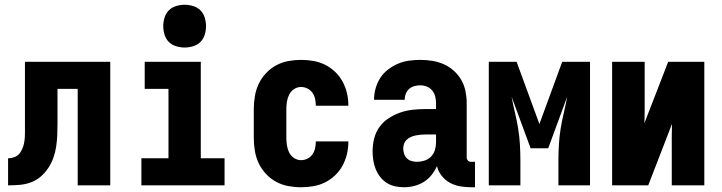

<svg xmlns="http://www.w3.org/2000/svg" viewBox="-20 -780 3040 808"><path d="M14 0V-114Q29 -114 42.5 -119.5Q56 -125 64.5 -137Q73 -149 77.5 -163Q82 -177 83.5 -191.5Q85 -206 85 -220.5Q85 -235 85 -249V-520H444V0H307V-406H222V-261Q222 -237 221 -212.5Q220 -188 216.5 -164Q213 -140 205 -117Q197 -94 183.5 -73.5Q170 -53 151.5 -37Q133 -21 110 -12.5Q87 -4 62.5 -2Q38 0 14 0Z M575 0V-114H689V-406H589V-520H825V-114H925V0ZM757 -580Q739 -580 721 -585.5Q703 -591 690.5 -603.5Q678 -616 672.5 -634Q667 -652 667 -670Q667 -688 672.5 -706Q678 -724 690.5 -736.5Q703 -749 721 -754.5Q739 -760 757 -760Q775 -760 793 -754.5Q811 -749 823.5 -736.5Q836 -724 841.5 -706Q847 -688 847 -670Q847 -652 841.5 -634Q836 -616 823.5 -603.5Q811 -591 793 -585.5Q775 -580 757 -580Z M1247 8Q1220 8 1193 3Q1166 -2 1142 -15Q1118 -28 1099 -48.5Q1080 -69 1068.5 -93.5Q1057 -118 1052.5 -145.5Q1048 -173 1048 -200V-320Q1048 -347 1052.5 -374.5Q1057 -402 1068.5 -426.5Q1080 -451 1099 -471.5Q1118 -492 1142 -505Q1166 -518 1193 -523Q1220 -528 1247 -528Q1273 -528 1299 -523.5Q1325 -519 1348 -507.5Q1371 -496 1390 -478Q1409 -460 1421.5 -437Q1434 -414 1440 -388.5Q1446 -363 1446 -337V-335H1309V-336Q1309 -350 1306 -364Q1303 -378 1295 -389.5Q1287 -401 1274 -407.5Q1261 -414 1247 -414Q1231 -414 1217.5 -405Q1204 -396 1197 -382Q1190 -368 1187.5 -352Q1185 -336 1185 -320V-200Q1185 -184 1187.5 -168Q1190 -152 1197 -138Q1204 -124 1217.5 -115Q1231 -106 1247 -106Q1261 -106 1274 -112.5Q1287 -119 1295 -130.5Q1303 -142 1306 -156Q1309 -170 1309 -184V-185H1446V-183Q1446 -157 1440 -131.5Q1434 -106 1421.5 -83Q1409 -60 1390 -42Q1371 -24 1348 -12.5Q1325 -1 1299 3.5Q1273 8 1247 8Z M1681 8Q1661 8 1642.5 4Q1624 0 1608 -10Q1592 -20 1580 -35.5Q1568 -51 1561 -68.5Q1554 -86 1551 -105Q1548 -124 1548 -143Q1548 -170 1554.5 -196.5Q1561 -223 1576.5 -245Q1592 -267 1615 -282Q1638 -297 1663.5 -306Q1689 -315 1715.5 -318Q1742 -321 1769 -321H1815V-346Q1815 -360 1811.5 -374Q1808 -388 1799 -399Q1790 -410 1776.5 -415.5Q1763 -421 1748 -421Q1736 -421 1723.5 -417.5Q1711 -414 1701.5 -405.5Q1692 -397 1687.5 -385Q1683 -373 1683 -360H1554Q1554 -384 1560.5 -407.5Q1567 -431 1580 -451.5Q1593 -472 1612.5 -487Q1632 -502 1654 -511.5Q1676 -521 1700 -524.5Q1724 -528 1748 -528Q1774 -528 1799 -524Q1824 -520 1847 -510Q1870 -500 1889.5 -482.5Q1909 -465 1921.5 -443Q1934 -421 1939 -396Q1944 -371 1944 -346V-117Q1944 -110 1949 -104.5Q1954 -99 1962 -99H1979V8H1962Q1939 8 1916 4Q1893 0 1873 -11Q1853 -22 1838.5 -40.5Q1824 -59 1819 -81Q1810 -61 1796 -43.5Q1782 -26 1763.5 -14.5Q1745 -3 1723.5 2.5Q1702 8 1681 8ZM1734 -99Q1750 -99 1766 -104Q1782 -109 1793.5 -120.5Q1805 -132 1810 -148Q1815 -164 1815 -180V-214H1769Q1759 -214 1749 -213Q1739 -212 1729 -210Q1719 -208 1709 -203.5Q1699 -199 1691.5 -192Q1684 -185 1680.5 -175.5Q1677 -166 1677 -155Q1677 -144 1680.5 -133Q1684 -122 1692 -114Q1700 -106 1711.5 -102.5Q1723 -99 1734 -99Z M2037 0V-520H2154L2250 -258L2346 -520H2463V0H2330V-104Q2330 -138 2332 -172Q2334 -206 2339.5 -239.5Q2345 -273 2353 -306.5Q2361 -340 2367 -373L2287 -156H2213L2133 -373Q2139 -340 2147 -306.5Q2155 -273 2160.5 -239.5Q2166 -206 2168 -172Q2170 -138 2170 -104V0Z M2556 0V-520H2693V-312Q2693 -299 2692.5 -286.5Q2692 -274 2692 -262L2792 -520H2944V0H2807V-208Q2807 -221 2807.5 -233.5Q2808 -246 2808 -258L2802 -243L2708 0Z"/></svg>

Font: Iosevka SS18 Heavy
Style: Regular
Weight: 900
Monospace: yes
Designer: Belleve Invis
Foundry: Belleve Invis
Version: Version 25.1.1; ttfautohint (v1.8.4)